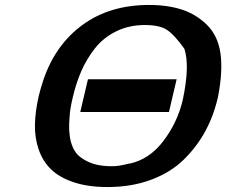

<svg xmlns="http://www.w3.org/2000/svg" viewBox="-20 -735 913 775"><path d="M136 -346Q142 -372 155 -412Q203 -554 313 -634.5Q423 -715 582 -715Q657 -715 715 -696Q773 -677 816.5 -633.5Q860 -590 870 -519Q880 -448 860 -344Q843 -269 809 -206Q775 -143 722 -91Q669 -39 590 -9.5Q511 20 414 20Q335 20 277 0.5Q219 -19 185.5 -52Q152 -85 136 -132Q120 -179 121 -231.5Q122 -284 136 -346ZM274 -343Q262 -293 261 -264Q255 -203 266.5 -161.5Q278 -120 305.5 -100Q333 -80 363 -72Q393 -64 432 -64Q462 -64 501 -75V-74Q583 -91 640 -166.5Q697 -242 718 -333Q747 -471 724 -539Q725 -538 725 -537Q686 -592 656 -613Q626 -634 565 -634Q501 -634 449 -608.5Q397 -583 363 -539.5Q329 -496 308 -447.5Q287 -399 274 -343ZM304 -283 335 -415H693L662 -283Z"/></svg>

Font: Coval
Style: ExtraBold Italic
Weight: 800
Foundry: Context Ltd
Version: Version 001.000